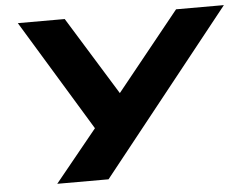

<svg xmlns="http://www.w3.org/2000/svg" viewBox="-51 -767 1048 828"><g transform="rotate(-5 473.5 -352.5)"><path d="M164 0 361 -242 366 -193 55 -705H258L477 -350H454L740 -705H947L386 0Z"/></g></svg>

Font: Nunito Sans 7pt Expanded ExtraBold
Style: Italic
Weight: 800
Width: 7
Italic angle: -9°
Designer: Vernon Adams
Foundry: Vernon Adams
Version: Version 3.101;gftools[0.9.27]